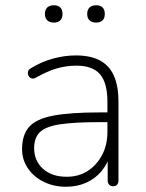

<svg xmlns="http://www.w3.org/2000/svg" viewBox="-20 -703 554 731"><path d="M231 8Q184 8 146 -11Q108 -30 86 -62.5Q64 -95 64 -135Q64 -189 90.5 -219.5Q117 -250 181.5 -262.5Q246 -275 359 -275H400V-238H361Q262 -238 207.5 -229.5Q153 -221 131.5 -199.5Q110 -178 110 -139Q110 -91 143.5 -60.5Q177 -30 234 -30Q280 -30 314.5 -52.5Q349 -75 369 -113.5Q389 -152 389 -201V-315Q389 -387 361 -420Q333 -453 271 -453Q231 -453 194.5 -442Q158 -431 118 -408Q109 -403 102.5 -404Q96 -405 92 -409.5Q88 -414 86.5 -420.5Q85 -427 87.5 -433Q90 -439 97 -443Q138 -468 182 -480Q226 -492 269 -492Q324 -492 360 -473Q396 -454 413.5 -415Q431 -376 431 -315V-16Q431 -6 426 0Q421 6 411 6Q401 6 395.5 0Q390 -6 390 -16V-121H401Q391 -81 367 -52Q343 -23 308.5 -7.5Q274 8 231 8ZM346 -617Q330 -617 321 -625.5Q312 -634 312 -650Q312 -666 321 -674.5Q330 -683 346 -683Q362 -683 370.5 -674.5Q379 -666 379 -650Q379 -634 370.5 -625.5Q362 -617 346 -617ZM185 -617Q169 -617 160 -625.5Q151 -634 151 -650Q151 -666 160 -674.5Q169 -683 185 -683Q201 -683 209.5 -674.5Q218 -666 218 -650Q218 -634 209.5 -625.5Q201 -617 185 -617Z"/></svg>

Font: Nunito ExtraLight
Style: Regular
Weight: 200
Designer: Vernon Adams
Foundry: Vernon Adams
Version: Version 3.602